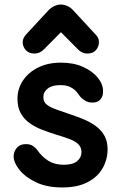

<svg xmlns="http://www.w3.org/2000/svg" viewBox="-20 -808 534 846"><path d="M254 18Q187 18 139.5 -4.5Q92 -27 66.5 -58.5Q41 -90 40 -118Q40 -140 54 -156.5Q68 -173 94 -173Q114 -173 126.5 -164Q139 -155 145 -146Q165 -117 193 -99.5Q221 -82 261 -82Q301 -82 320 -98Q339 -114 339 -138Q339 -158 326 -171.5Q313 -185 288.5 -194.5Q264 -204 230 -214Q198 -224 167.5 -235.5Q137 -247 112 -264.5Q87 -282 72 -308Q57 -334 57 -373Q57 -417 81 -453Q105 -489 148 -510.5Q191 -532 249 -532Q305 -532 346.5 -513Q388 -494 411 -465.5Q434 -437 434 -407Q435 -385 423 -370.5Q411 -356 387 -356Q369 -356 355 -364.5Q341 -373 332 -384Q325 -395 315 -406Q305 -417 288.5 -425Q272 -433 245 -433Q210 -433 190.5 -418Q171 -403 171 -380Q171 -359 186 -347Q201 -335 228.5 -325.5Q256 -316 296 -302Q330 -291 358.5 -278Q387 -265 408.5 -247.5Q430 -230 442 -206.5Q454 -183 454 -150Q454 -105 432 -66.5Q410 -28 365.5 -5Q321 18 254 18ZM132 -572Q107 -572 93.5 -587.5Q80 -603 80 -622Q80 -632 84 -640Q88 -648 94 -655L192 -761Q205 -775 220 -781.5Q235 -788 248 -788Q262 -788 277 -781.5Q292 -775 304 -761L402 -655Q409 -648 412.5 -640Q416 -632 416 -622Q416 -603 403 -587.5Q390 -572 365 -572Q354 -572 343.5 -576.5Q333 -581 324 -590L209 -706H288L173 -590Q164 -581 153.5 -576.5Q143 -572 132 -572Z"/></svg>

Font: National Park SemiBold
Style: Regular
Weight: 600
Designer: Andrea Herstowski, Ben Hoepner
Version: Version 1.009